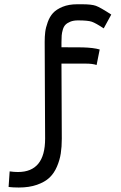

<svg xmlns="http://www.w3.org/2000/svg" viewBox="-20 -712 558 883"><path d="M187.5 -74.2Q187.5 -99.1 186.5 -281.5Q185.5 -463.9 185.5 -519.5Q185.5 -544.4 188 -564.7Q190.4 -585 199.5 -610.1Q208.5 -635.3 223.9 -652.1Q239.3 -668.9 267.8 -680.7Q296.4 -692.4 335 -692.4H357.4Q400.9 -692.4 420.9 -685.3Q440.9 -678.2 491.7 -645L457 -581.5Q419.9 -606 402.1 -612.1Q384.3 -618.2 338.9 -618.2Q317.9 -618.2 303.5 -612.3Q289.1 -606.4 281 -598.1Q272.9 -589.8 268.8 -575.4Q264.6 -561 263.7 -548.8Q262.7 -536.6 262.7 -517.6V-494.6Q278.8 -494.6 310.3 -494.4Q341.8 -494.1 359.9 -494.1Q410.6 -492.7 438.5 -484.4L424.3 -413.1Q405.3 -419.4 376.5 -419.4H262.7Q264.2 -193.8 264.2 -74.2Q264.2 -36.6 259.5 -6.3Q254.9 23.9 241.9 54.2Q229 84.5 207.8 104.7Q186.5 125 150.4 137.7Q114.3 150.4 66.4 150.4Q40.5 150.4 19.5 147.9L24.4 76.2Q44.9 79.1 62.5 79.1Q187.5 79.1 187.5 -74.2Z"/></svg>

Font: FantasqueSansM Nerd Font
Style: Regular
Weight: 400
Monospace: yes
Designer: Jany Belluz
Version: Version 1.8.0 ; ttfautohint (v1.8.2);Nerd Fonts 3.4.0